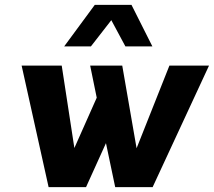

<svg xmlns="http://www.w3.org/2000/svg" viewBox="-20 -770 880 790"><path d="M438 -687 354 -579H244L370 -750H521L607 -579H496ZM677 -500H840L608 0H454L416 -181L334 0H180L69 -500H234L286 -161L378 -368L351 -500H483L542 -160Z"/></svg>

Font: Orkney
Style: BoldItalic
Weight: 700
Designer: Samuel Oakes and Alfredo Marco Pradil
Foundry: Alfredo Marco Pradil
Version: 1.0; ttfautohint (v1.5)